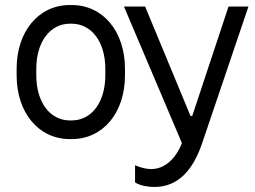

<svg xmlns="http://www.w3.org/2000/svg" viewBox="-20 -546 1011 762"><path d="M257 6H265C389 6 476 -99 476 -247V-273C476 -421 389 -526 265 -526H257C133 -526 46 -421 46 -273V-247C46 -99 133 6 257 6ZM593 196C691 196 748 123 782 23L966 -520H887L743 -86H736L556 -520H472L702 22C676 87 632 125 580 125C561 125 540 120 516 110V178C540 193 573 196 593 196ZM258 -68C177 -68 124 -142 124 -247V-273C124 -379 178 -452 258 -452H264C344 -452 398 -379 398 -273V-247C398 -142 345 -68 264 -68Z"/></svg>

Font: Fixel Text Regular
Style: Regular
Weight: 400
Width: 4
Designer: AlfaBravo + MacPaw
Foundry: Kyrylo Tkachov, Marchela Mozhyna, Serhii Makarenko, Maria Weinstein, Zakhar Kryvoshyya
Version: Version 1.211